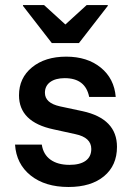

<svg xmlns="http://www.w3.org/2000/svg" viewBox="-20 -736 522 766"><path d="M253.3 10Q160 10 102.5 -35.8Q45 -81.7 40 -159.2H146.7Q152.5 -120 181.2 -99.2Q210 -78.3 257.5 -78.3Q299.2 -78.3 321.7 -94.6Q344.2 -110.8 344.2 -141.7Q344.2 -187.5 280.8 -200.8L193.3 -220Q55.8 -249.2 55.8 -355.8Q55.8 -425 107.9 -467.5Q160 -510 244.2 -510Q328.3 -510 382.1 -466.2Q435.8 -422.5 441.7 -349.2H335.8Q320.8 -424.2 238.3 -424.2Q201.7 -424.2 180.4 -408.8Q159.2 -393.3 159.2 -365.8Q159.2 -325 219.2 -311.7L309.2 -292.5Q446.7 -262.5 446.7 -150Q446.7 -75.8 395 -32.9Q343.3 10 253.3 10ZM186.7 -564.2 71.7 -712.5V-715.8H155.8L240.8 -638.3L325.8 -715.8H410V-712.5L295 -564.2Z"/></svg>

Font: Funnel Sans Medium
Style: Regular
Weight: 500
Version: Version 1.000; Beta; Release 5; Build 24; ttfautohint (v1.8.